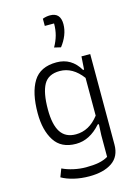

<svg xmlns="http://www.w3.org/2000/svg" viewBox="-137 -815 777 1081"><g transform="rotate(-15 252.0 -274.5)"><path d="M241 -560Q259 -592 267.5 -623Q276 -654 276 -691H222V-733Q243 -741 265 -741Q326 -741 326 -674Q326 -642 313.5 -610.5Q301 -579 279 -551ZM86 155 104 108Q133 122 169.5 130Q206 138 241 138Q285 138 315.5 132Q346 126 370 112V-15L373 -78H366Q301 -4 221 -4Q135 -4 95.5 -65.5Q56 -127 56 -226Q56 -345 96.5 -410.5Q137 -476 232 -476Q319 -476 366 -396H372L377 -472H428V56Q428 125 379 158.5Q330 192 246 192Q199 192 157 182Q115 172 86 155ZM368 -129V-349Q312 -424 237 -424Q170 -424 143.5 -376.5Q117 -329 117 -232Q117 -143 145.5 -99.5Q174 -56 234 -56Q312 -56 368 -129Z"/></g></svg>

Font: Athiti
Style: Regular
Weight: 400
Designer: CadsonDemak Team
Foundry: CadsonDemak
Version: Version 1.033